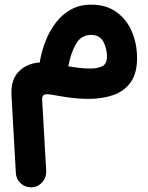

<svg xmlns="http://www.w3.org/2000/svg" viewBox="-20 -388 631 816"><path d="M367.2 -368.2Q431.6 -368.2 475.1 -336.7Q518.6 -305.2 540.5 -253.7Q562.5 -202.1 562.5 -141.1Q562.5 -77.1 535.9 -39.1Q509.3 -1 462.6 15.6Q416 32.2 356 32.2Q314.5 32.2 273.4 26.4Q232.4 20.5 197.8 14.2Q176.8 10.3 167.5 14.9Q158.2 19.5 159.2 36.6L176.3 337.9Q177.7 366.7 158.7 387.5Q139.6 408.2 111.8 408.2Q86.4 408.2 67.6 390.6Q48.8 373 47.4 347.2L28.8 16.6Q25.4 -48.8 59.6 -83.7Q93.8 -118.7 149.4 -122.6Q149.4 -128.4 150.9 -134.8Q158.7 -176.3 175.3 -217.5Q191.9 -258.8 218.3 -293Q244.6 -327.1 281.7 -347.7Q318.8 -368.2 367.2 -368.2ZM271.5 -112.3Q271 -109.4 270 -106.4Q293.5 -102.1 316.9 -99.4Q340.3 -96.7 362.8 -96.7Q393.1 -96.7 413.8 -106.2Q434.6 -115.7 434.6 -147.9Q434.6 -181.6 419.2 -210.7Q403.8 -239.7 367.2 -239.7Q325.7 -239.7 304 -202.9Q282.2 -166 271.5 -112.3Z"/></svg>

Font: Mikhak Bold
Style: Regular
Weight: 700
Designer: Amin Abedi
Version: Version 3.3